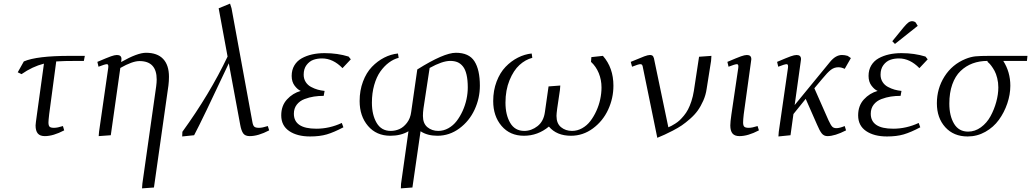

<svg xmlns="http://www.w3.org/2000/svg" viewBox="-20 -748 5703 1062"><path d="M78.1 -348.1 111.8 -408.2Q183.1 -439 367.2 -439H449.2L443.8 -411.1H413.1Q328.1 -411.1 291 -408.2L252 -116.2Q248 -81.5 248 -70.8Q248 -53.2 254.4 -47.1Q260.7 -41 278.8 -41Q297.9 -41 328.1 -50.8L335 -26.9Q274.4 4.9 228 4.9Q201.2 4.9 189 -9.8Q176.8 -24.4 176.8 -54.2Q176.8 -62.5 184.1 -113.8L223.1 -396Q159.2 -379.9 99.1 -337.9Z M518.6 -405.8Q573.2 -429.2 593.8 -436.5Q614.3 -443.8 626.5 -443.8Q651.9 -443.8 651.9 -421.9Q651.9 -416 650.9 -411.1L649.9 -404.8Q740.2 -456.1 787.6 -456.1Q850.1 -456.1 882.3 -422.1Q914.6 -388.2 914.6 -323.2Q914.6 -298.8 911.6 -274.9L831.5 289.1L765.6 293.9L767.6 267.1L843.8 -270Q846.7 -291.5 846.7 -308.1Q846.7 -410.2 751.5 -410.2Q712.4 -410.2 645.5 -372.1L592.8 0L525.9 4.9L527.8 -19L578.6 -372.1Q581.5 -393.1 571.8 -393.1Q560.5 -393.1 524.9 -378.9Z M987.8 6.8 988.8 -19Q1139.6 -227.1 1238.8 -435.1L1189.5 -702.1L1252.4 -728L1260.7 -702.1L1376.5 -70.8Q1379.9 -52.7 1387.2 -46.9Q1394.5 -41 1412.6 -41Q1431.2 -41 1461.4 -50.8L1468.8 -26.9Q1408.2 4.9 1361.3 4.9Q1335.9 4.9 1325.2 -10.3Q1314.5 -25.4 1308.6 -58.1L1245.6 -397.9Q1097.2 -81.5 1053.7 0Z M1535.6 -109.9Q1535.6 -163.6 1567.6 -198.2Q1599.6 -232.9 1643.6 -245.1Q1626.5 -252 1609.9 -273.7Q1593.3 -295.4 1593.3 -328.1Q1593.3 -361.3 1608.2 -386.2Q1623 -411.1 1648.9 -425.5Q1674.8 -439.9 1706.5 -447Q1738.3 -454.1 1775.4 -454.1Q1847.2 -454.1 1908.2 -435.1L1920.4 -419.9L1874.5 -371.1Q1822.3 -424.8 1761.2 -424.8Q1734.9 -424.8 1713.1 -417Q1691.4 -409.2 1675.5 -388.2Q1659.7 -367.2 1659.7 -335Q1659.7 -312 1670.9 -294.4Q1682.1 -276.9 1700.7 -267.1Q1719.2 -257.3 1737.3 -252.2Q1755.4 -247.1 1775.4 -245.1L1770.5 -217.8Q1742.2 -217.8 1716.6 -213.9Q1690.9 -210 1664.3 -200Q1637.7 -189.9 1621.6 -169.2Q1605.5 -148.4 1605.5 -119.1Q1605.5 -36.1 1729.5 -36.1Q1802.2 -36.1 1870.6 -67.9L1879.4 -43.9Q1826.7 -16.1 1787.6 -4.6Q1748.5 6.8 1695.3 6.8Q1623.5 6.8 1579.6 -23.2Q1535.6 -53.2 1535.6 -109.9Z M1969.2 -189Q1969.2 -247.6 1987.8 -296.9Q2006.3 -346.2 2037.1 -378.2Q2067.9 -410.2 2105 -429.2Q2142.1 -448.2 2181.2 -452.1L2185.1 -428.2Q2156.7 -420.9 2130.9 -401.6Q2105 -382.3 2083.7 -352.3Q2062.5 -322.3 2049.8 -277.6Q2037.1 -232.9 2037.1 -180.2Q2037.1 -112.8 2063.2 -68.4Q2089.4 -23.9 2141.1 -23.9Q2166 -23.9 2189 -33.9Q2211.9 -43.9 2231 -68.6Q2250 -93.3 2254.4 -128.9L2288.1 -363.8Q2435.1 -456.1 2501.5 -456.1Q2574.2 -456.1 2604.2 -409.2Q2634.3 -362.3 2634.3 -273.9Q2634.3 -204.6 2605 -141.4Q2575.7 -78.1 2520.8 -37.6Q2465.8 2.9 2399.4 2.9Q2343.8 2.9 2306.2 -22L2261.2 289.1L2197.3 293.9L2198.2 269L2239.3 -22Q2197.3 2.9 2139.2 2.9Q2062 2.9 2015.6 -51.3Q1969.2 -105.5 1969.2 -189ZM2319.3 -106.9Q2319.3 -64.9 2344.2 -44.4Q2369.1 -23.9 2404.3 -23.9Q2433.6 -23.9 2460.2 -38.8Q2486.8 -53.7 2505.9 -78.6Q2524.9 -103.5 2539.1 -134.8Q2553.2 -166 2560.3 -199.2Q2567.4 -232.4 2567.4 -264.2Q2567.4 -305.7 2560.5 -335Q2553.7 -364.3 2540.5 -380.6Q2527.3 -397 2510.3 -404.1Q2493.2 -411.1 2470.2 -411.1Q2426.8 -411.1 2356.4 -372.1L2322.3 -147.9Q2319.3 -126 2319.3 -106.9Z M2708 -189Q2708 -247.6 2726.8 -296.9Q2745.6 -346.2 2776.4 -378.2Q2807.1 -410.2 2844.5 -429.2Q2881.8 -448.2 2920.9 -452.1L2924.3 -428.2Q2885.7 -418 2853.3 -388.4Q2820.8 -358.9 2798.3 -304.2Q2775.9 -249.5 2775.9 -180.2Q2775.9 -112.8 2802 -68.4Q2828.1 -23.9 2879.9 -23.9Q2919.4 -23.9 2953.4 -50.5Q2987.3 -77.1 2994.1 -128.9L3014.2 -270L3079.1 -274.9L3077.1 -250L3062 -147.9Q3058.1 -118.7 3058.1 -106.9Q3058.1 -64.9 3083.3 -44.4Q3108.4 -23.9 3144 -23.9Q3173.3 -23.9 3200 -38.8Q3226.6 -53.7 3245.6 -78.6Q3264.6 -103.5 3278.8 -134.8Q3293 -166 3300 -199.2Q3307.1 -232.4 3307.1 -264.2Q3307.1 -306.2 3292 -343.3Q3276.9 -380.4 3249 -405.8L3251 -432.1L3314.9 -439Q3373 -373 3373 -273.9Q3373 -204.6 3343.8 -141.4Q3314.5 -78.1 3259.5 -37.6Q3204.6 2.9 3138.2 2.9Q3059.1 2.9 3016.1 -47.9Q2954.6 2.9 2877.9 2.9Q2800.8 2.9 2754.4 -51.3Q2708 -105.5 2708 -189Z M3468.8 -405.8Q3523.4 -428.7 3543.7 -436.3Q3564 -443.8 3574.7 -443.8Q3587.9 -443.8 3592.8 -436Q3597.7 -428.2 3600.1 -411.1L3676.8 -43.9Q3687 -48.3 3693.8 -51.8Q3700.7 -55.2 3714.6 -64Q3728.5 -72.8 3738.8 -82.3Q3749 -91.8 3762.5 -107.9Q3775.9 -124 3785.6 -142.6Q3795.4 -161.1 3804.2 -187.7Q3813 -214.4 3817.9 -245.1L3846.7 -434.1L3915 -439L3913.1 -411.1L3888.7 -256.8Q3883.8 -222.2 3869.9 -190.9Q3856 -159.7 3839.1 -136.2Q3822.3 -112.8 3796.9 -90.6Q3771.5 -68.4 3751 -54.4Q3730.5 -40.5 3701.4 -25.4Q3672.4 -10.3 3656.2 -3.2Q3640.1 3.9 3615.7 14.2L3536.6 -372.1Q3534.7 -385.3 3531.5 -389.2Q3528.3 -393.1 3522 -393.1Q3511.7 -393.1 3476.1 -378.9Z M4003.4 -405.8Q4058.1 -429.2 4078.6 -436.5Q4099.1 -443.8 4111.3 -443.8Q4135.7 -443.8 4135.7 -420.9Q4135.7 -419.4 4135.3 -416.7Q4134.8 -414.1 4134.3 -409.4Q4133.8 -404.8 4133.3 -401.9L4093.8 -116.2Q4090.3 -85.9 4090.3 -70.8Q4090.3 -53.2 4096.9 -47.1Q4103.5 -41 4121.6 -41Q4140.1 -41 4170.4 -50.8L4177.7 -26.9Q4117.2 4.9 4070.3 4.9Q4043.5 4.9 4031.5 -9.8Q4019.5 -24.4 4019.5 -54.2Q4019.5 -72.8 4025.4 -113.8L4063.5 -372.1Q4066.4 -393.1 4056.6 -393.1Q4045.4 -393.1 4009.8 -378.9Z M4278.3 -405.8Q4333 -429.2 4353.5 -436.5Q4374 -443.8 4386.2 -443.8Q4410.6 -443.8 4410.6 -420.9Q4410.6 -419.4 4410.2 -416.7Q4409.7 -414.1 4409.2 -409.4Q4408.7 -404.8 4408.2 -401.9L4375.5 -167L4571.3 -405.8Q4602.5 -443.8 4637.2 -443.8Q4652.3 -443.8 4668.5 -439L4686.5 -426.8L4652.3 -367.2Q4634.3 -376 4617.2 -376Q4594.7 -376 4576.2 -362.1Q4557.6 -348.1 4527.3 -311L4484.4 -259.8L4562.5 -83Q4574.7 -56.6 4582.8 -47.9Q4590.8 -39.1 4606.4 -39.1Q4624 -39.1 4652.3 -50.8L4659.7 -26.9Q4597.7 4.9 4556.6 4.9Q4537.1 4.9 4525.1 -10.3Q4513.2 -25.4 4499.5 -58.1L4436.5 -201.2L4368.7 -117.2L4352.5 0L4285.6 6.8L4287.6 -19L4338.4 -372.1Q4341.3 -393.1 4331.5 -393.1Q4320.3 -393.1 4284.7 -378.9Z M4726.6 -109.9Q4726.6 -163.6 4758.5 -198.2Q4790.5 -232.9 4834.5 -245.1Q4817.4 -252 4800.8 -273.7Q4784.2 -295.4 4784.2 -328.1Q4784.2 -361.3 4799.1 -386.2Q4814 -411.1 4839.8 -425.5Q4865.7 -439.9 4897.5 -447Q4929.2 -454.1 4966.3 -454.1Q5038.1 -454.1 5099.1 -435.1L5111.3 -419.9L5065.4 -371.1Q5013.2 -424.8 4952.1 -424.8Q4925.8 -424.8 4904.1 -417Q4882.3 -409.2 4866.5 -388.2Q4850.6 -367.2 4850.6 -335Q4850.6 -312 4861.8 -294.4Q4873 -276.9 4891.6 -267.1Q4910.2 -257.3 4928.2 -252.2Q4946.3 -247.1 4966.3 -245.1L4961.4 -217.8Q4933.1 -217.8 4907.5 -213.9Q4881.8 -210 4855.2 -200Q4828.6 -189.9 4812.5 -169.2Q4796.4 -148.4 4796.4 -119.1Q4796.4 -36.1 4920.4 -36.1Q4993.2 -36.1 5061.5 -67.9L5070.3 -43.9Q5017.6 -16.1 4978.5 -4.6Q4939.5 6.8 4886.2 6.8Q4814.5 6.8 4770.5 -23.2Q4726.6 -53.2 4726.6 -109.9ZM4915.5 -520 4978.5 -597.2Q4994.6 -616.2 5004.4 -623.5Q5014.2 -630.9 5026.4 -630.9Q5030.8 -630.9 5035.2 -629.2Q5039.6 -627.4 5042 -626L5044.4 -624L5056.2 -605L4930.2 -504.9Z M5162.1 -176.8Q5162.1 -258.3 5204.3 -325Q5246.6 -391.6 5320.3 -421.9Q5349.1 -433.6 5375 -436.3Q5400.9 -439 5454.1 -439H5663.1L5660.2 -411.1H5529.3Q5568.4 -349.6 5568.4 -273.9Q5568.4 -225.1 5551.5 -175.5Q5534.7 -126 5505.1 -85.2Q5475.6 -44.4 5430.2 -18.8Q5384.8 6.8 5332 6.8Q5254.9 6.8 5208.5 -44.4Q5162.1 -95.7 5162.1 -176.8ZM5231 -174.8Q5231 -107.4 5257.1 -63.7Q5283.2 -20 5335 -20Q5373 -20 5405.8 -43.9Q5438.5 -67.9 5458.7 -105Q5479 -142.1 5490.5 -184.1Q5502 -226.1 5502 -264.2Q5502 -291.5 5495.8 -315.9Q5489.7 -340.3 5481 -356.2Q5472.2 -372.1 5463.4 -383.8Q5454.6 -395.5 5448.7 -400.4L5442.4 -405.8V-411.1Q5397.5 -411.1 5359.9 -397.2Q5322.3 -383.3 5293 -355.2Q5263.7 -327.1 5247.3 -281Q5231 -234.9 5231 -174.8Z"/></svg>

Font: Dehuti Alt
Style: Italic
Weight: 400
Version: Version 1.2